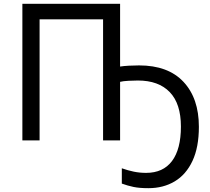

<svg xmlns="http://www.w3.org/2000/svg" viewBox="-20 -734 1096 1004"><path d="M608 -386Q627 -389 654.5 -390.5Q682 -392 707 -392Q859 -392 939.5 -306Q1020 -220 1020 -71Q1020 36 986.5 107.5Q953 179 893.5 214.5Q834 250 756 250Q709 250 678 243.5Q647 237 617 226V146Q648 157 679 163.5Q710 170 744 170Q833 170 879.5 108Q926 46 926 -72Q926 -192 867.5 -252.5Q809 -313 701 -313Q680 -313 651.5 -311.5Q623 -310 608 -306V0H519V-633H187V0H97V-714H608Z"/></svg>

Font: Noto Sans Living
Style: Regular
Weight: 400
Designer: Monotype Design Team
Foundry: Monotype Imaging Inc.
Version: Version 2.013; ttfautohint (v1.8.4.7-5d5b)